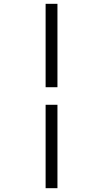

<svg xmlns="http://www.w3.org/2000/svg" viewBox="-20 -843 540 1006"><path d="M219 -386H281V-823H219ZM219 143H281V-294H219Z"/></svg>

Font: Iosevka SS09 Light
Style: Regular
Weight: 300
Monospace: yes
Designer: Belleve Invis
Foundry: Belleve Invis
Version: Version 5.2.1; ttfautohint (v1.8.3)